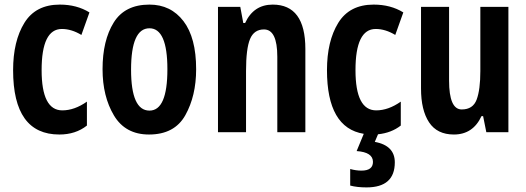

<svg xmlns="http://www.w3.org/2000/svg" viewBox="-20 -575 2289 835"><path d="M358 -29V-133Q304 -95 251 -95Q161 -95 161 -270Q161 -449 249 -449Q291 -449 334 -423L369 -521Q314 -555 240 -555Q135 -555 86 -475.5Q37 -396 37 -270Q37 10 238 10Q309 10 358 -29Z M630 -555Q523 -555 474.5 -477Q426 -399 426 -274Q426 -156 475.5 -73Q525 10 628 10Q739 10 786 -74Q833 -158 833 -274Q833 -411 778 -483Q723 -555 630 -555ZM630 -452Q708 -452 708 -274Q708 -94 630 -94Q550 -94 550 -272Q550 -452 630 -452Z M1046 -475H1038L1025 -545H928V0H1050V-266Q1050 -364 1067.5 -405.5Q1085 -447 1128 -447Q1186 -447 1186 -328V0H1308V-362Q1308 -555 1166 -555Q1083 -555 1046 -475Z M1574 240Q1697 240 1697 131Q1697 58 1610 42L1624 9Q1682 3 1723 -29V-133Q1669 -95 1616 -95Q1526 -95 1526 -270Q1526 -449 1614 -449Q1656 -449 1699 -423L1734 -521Q1679 -555 1605 -555Q1500 -555 1451 -475.5Q1402 -396 1402 -270Q1402 -19 1562 7L1531 82Q1602 87 1602 129Q1602 167 1552 167Q1528 167 1503 160V232Q1533 240 1574 240Z M2069 -545V-266Q2069 -185 2053 -142Q2037 -99 1988 -99Q1933 -99 1933 -225V-545H1811V-190Q1811 -96 1846 -43Q1881 10 1954 10Q2037 10 2074 -70H2081L2095 0H2191V-545Z"/></svg>

Font: Noto Sans UI Condensed
Style: Bold
Weight: 700
Width: 3
Designer: Monotype Design Team
Foundry: Monotype Imaging Inc.
Version: 1.001